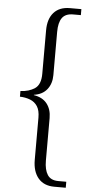

<svg xmlns="http://www.w3.org/2000/svg" viewBox="-66 -837 534 1118"><g transform="rotate(5 200.5 -278.0)"><path d="M296 244Q235 244 202 205Q169 166 169 98V-149Q169 -191 153.5 -215Q138 -239 111 -249.5Q84 -260 51 -261V-294Q101 -296 135 -319Q169 -342 169 -405V-659Q169 -726 202 -763Q235 -800 296 -800H363V-765H318Q273 -765 253.5 -737.5Q234 -710 234 -656V-403Q234 -353 207.5 -319.5Q181 -286 131 -279V-277Q182 -269 208 -236Q234 -203 234 -152V97Q234 150 253 179.5Q272 209 316 209H363V244Z"/></g></svg>

Font: Noto Serif Malayalam Light
Style: Regular
Weight: 300
Designer: Indian type Foundry, Jelle Bosma, Monotype Design Team
Foundry: Monotype Imaging Inc.
Version: Version 2.104; ttfautohint (v1.8.4.7-5d5b)